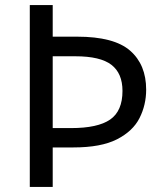

<svg xmlns="http://www.w3.org/2000/svg" viewBox="-20 -734 645 754"><path d="M554 -382Q554 -322 528 -270.5Q502 -219 439.5 -187Q377 -155 268 -155H187V0H97V-714H187V-590H283Q428 -590 491 -535Q554 -480 554 -382ZM259 -231Q364 -231 412.5 -264.5Q461 -298 461 -377Q461 -446 417.5 -479.5Q374 -513 276 -513H187V-231Z"/></svg>

Font: Noto Sans Adlam
Style: Regular
Weight: 400
Designer: Mark Jamra, Neil Patel
Foundry: JamraPatel LLC
Version: Version 3.001